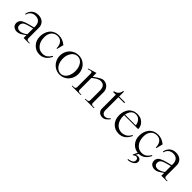

<svg xmlns="http://www.w3.org/2000/svg" viewBox="282 -2025 3663 3663"><g transform="rotate(45 2113.5 -193.5)"><path d="M354 -320.8Q353 -386.2 317.4 -423.6Q281.7 -460.9 215.8 -460.9Q159.2 -460.9 119.1 -429Q79.1 -397 67.9 -342.8H49.8Q51.3 -360.4 57.4 -380.4Q63.5 -400.4 77.9 -424.3Q92.3 -448.2 113 -467Q133.8 -485.8 167.5 -498.5Q201.2 -511.2 242.2 -511.2Q325.7 -511.2 374.3 -464.8Q422.9 -418.5 422.9 -342.8V-71.8Q422.9 -49.3 429.2 -36.4Q435.5 -23.4 446.8 -19.5Q458 -15.6 473.1 -14.6Q488.3 -13.7 505.9 -15.1V0H354V-76.2Q298.8 -32.7 257.3 -12Q215.8 8.8 175.8 8.8Q153.3 8.8 132.1 2.2Q110.8 -4.4 92.5 -17.3Q74.2 -30.3 63 -52.5Q51.8 -74.7 51.8 -103Q51.8 -128.4 60.8 -149.2Q69.8 -169.9 84.7 -184.8Q99.6 -199.7 124.5 -212.4Q149.4 -225.1 175 -234.1Q200.7 -243.2 236.8 -252.9Q258.8 -258.8 354 -283.2ZM123 -119.1Q123 -79.1 146.7 -59.1Q170.4 -39.1 207 -39.1Q238.8 -39.1 277.3 -54.9Q315.9 -70.8 354 -99.1V-257.8Q335 -252.4 305.2 -244.6Q275.4 -236.8 255.9 -231.4Q236.3 -226.1 221.2 -221.2Q169.4 -205.1 146.2 -180.4Q123 -155.8 123 -119.1Z M987.8 -439.9 952.6 -303.2H939Q938 -351.6 925.5 -387.9Q913.1 -424.3 892.1 -445.1Q871.1 -465.8 845.7 -475.8Q820.3 -485.8 790.5 -485.8Q713.4 -485.8 667.5 -432.9Q621.6 -379.9 621.6 -290Q621.6 -175.8 676.8 -108.4Q731.9 -41 816.9 -41Q849.1 -41 875.5 -48.8Q901.9 -56.6 922.4 -72.5Q942.9 -88.4 958.5 -107.2Q974.1 -126 989.7 -152.8L1004.9 -144Q977.1 -75.7 921.9 -32.2Q866.7 11.2 788.6 11.2Q689.5 11.2 621.1 -59.6Q552.7 -130.4 552.7 -240.2Q552.7 -295.9 568.6 -344.5Q584.5 -393.1 614.7 -430.9Q645 -468.8 692.6 -490.5Q740.2 -512.2 799.8 -512.2Q850.6 -512.2 895.5 -494.9Q940.4 -477.5 987.8 -439.9Z M1333.5 11.2Q1262.2 11.2 1203.6 -25.1Q1145 -61.5 1112.8 -121.3Q1080.6 -181.2 1080.6 -250Q1080.6 -320.8 1112.8 -380.4Q1145 -439.9 1203.4 -475.6Q1261.7 -511.2 1333.5 -511.2Q1405.3 -511.2 1462.2 -475.6Q1519 -439.9 1549.8 -380.4Q1580.6 -320.8 1580.6 -250Q1580.6 -198.2 1562.5 -150.9Q1544.4 -103.5 1512.5 -67.6Q1480.5 -31.7 1433.8 -10.3Q1387.2 11.2 1333.5 11.2ZM1160.6 -250Q1160.6 -186.5 1182.6 -133.3Q1204.6 -80.1 1244.6 -48.6Q1284.7 -17.1 1333.5 -17.1Q1381.8 -17.1 1420.4 -48.6Q1459 -80.1 1479.7 -133.1Q1500.5 -186 1500.5 -250Q1500.5 -350.1 1454.1 -416.5Q1407.7 -482.9 1333.5 -482.9Q1258.8 -482.9 1209.7 -416.3Q1160.6 -349.6 1160.6 -250Z M2093.8 -316.9Q2093.8 -460.9 1975.6 -460.9Q1963.9 -460.9 1950.9 -458Q1938 -455.1 1926.8 -450.9Q1915.5 -446.8 1901.9 -439.7Q1888.2 -432.6 1879.2 -427Q1870.1 -421.4 1857.2 -412.4Q1844.2 -403.3 1838.1 -398.7Q1832 -394 1821.3 -385.7Q1810.5 -377.4 1808.6 -376V-60.1Q1808.6 -51.8 1809.6 -45.7Q1810.5 -39.6 1813.5 -34.9Q1816.4 -30.3 1818.6 -26.9Q1820.8 -23.4 1826.9 -21.5Q1833 -19.5 1836.4 -18.1Q1839.8 -16.6 1848.6 -15.9Q1857.4 -15.1 1862.1 -15.1Q1866.7 -15.1 1878.2 -14.6Q1889.6 -14.2 1895.5 -14.2V0H1652.3V-14.2Q1657.2 -14.2 1668.7 -14.6Q1680.2 -15.1 1685.1 -15.4Q1689.9 -15.6 1699.5 -16.6Q1709 -17.6 1713.1 -19.5Q1717.3 -21.5 1723.6 -24.7Q1730 -27.8 1732.7 -32.5Q1735.4 -37.1 1737.5 -44.2Q1739.7 -51.3 1739.7 -60.1V-422.9Q1739.7 -438 1736.3 -446.5Q1732.9 -455.1 1726.6 -458.5Q1720.2 -461.9 1710.2 -461.4Q1700.2 -460.9 1688.2 -458Q1676.3 -455.1 1660.2 -450.2Q1646 -445.8 1638.7 -443.8V-460L1808.6 -511.2V-408.2Q1814 -411.6 1836.7 -427.5Q1859.4 -443.4 1871.1 -451.2Q1882.8 -459 1904.5 -472.4Q1926.3 -485.8 1940.7 -492.9Q1955.1 -500 1971.9 -505.6Q1988.8 -511.2 2000.5 -511.2Q2072.8 -511.2 2118.7 -464.4Q2164.6 -417.5 2164.6 -347.2V-60.1Q2164.6 -51.8 2165.5 -45.7Q2166.5 -39.6 2169.4 -34.9Q2172.4 -30.3 2174.6 -26.9Q2176.8 -23.4 2182.9 -21.5Q2189 -19.5 2192.4 -18.1Q2195.8 -16.6 2204.6 -15.9Q2213.4 -15.1 2218 -15.1Q2222.7 -15.1 2234.1 -14.6Q2245.6 -14.2 2251.5 -14.2V0H2006.3V-14.2Q2011.2 -14.2 2022.7 -14.6Q2034.2 -15.1 2039.1 -15.4Q2043.9 -15.6 2053.5 -16.6Q2063 -17.6 2067.1 -19.5Q2071.3 -21.5 2077.6 -24.7Q2084 -27.8 2086.7 -32.5Q2089.4 -37.1 2091.6 -44.2Q2093.8 -51.3 2093.8 -60.1Z M2626.5 -79.1Q2591.3 -34.7 2559.3 -11.7Q2527.3 11.2 2481.4 11.2Q2434.6 11.2 2398.9 -19.3Q2363.3 -49.8 2363.3 -105V-479H2291V-500Q2397.5 -517.6 2413.1 -629.9H2432.1V-500H2591.3V-479H2432.1V-128.9Q2432.1 -83.5 2454.6 -58.8Q2477.1 -34.2 2508.3 -34.2Q2539.1 -34.2 2561.8 -46.9Q2584.5 -59.6 2612.3 -90.8Z M2684.1 -250Q2684.1 -302.7 2699 -349.4Q2713.9 -396 2742.4 -432.4Q2771 -468.8 2816.7 -490Q2862.3 -511.2 2919.9 -511.2Q3010.3 -511.2 3069.6 -454.8Q3128.9 -398.4 3129.9 -314.9H2752Q2751 -307.1 2751 -290Q2751 -181.2 2806.4 -112.1Q2861.8 -43 2956.1 -43Q2976.1 -43 2996.8 -47.9Q3017.6 -52.7 3042.5 -64.5Q3067.4 -76.2 3091.3 -100.8Q3115.2 -125.5 3133.3 -160.2L3150.9 -152.8Q3078.1 11.2 2927.2 11.2Q2819.8 11.2 2752 -60.3Q2684.1 -131.8 2684.1 -250ZM2754.9 -334H3045.9Q3037.6 -402.8 2998.5 -443.8Q2959.5 -484.9 2900.9 -484.9Q2868.7 -484.9 2842.3 -472.2Q2815.9 -459.5 2798.6 -437.5Q2781.2 -415.5 2770.5 -389.6Q2759.8 -363.8 2754.9 -334Z M3665 -439.9 3629.9 -303.2H3616.2Q3615.2 -351.6 3602.8 -387.9Q3590.3 -424.3 3569.3 -445.1Q3548.3 -465.8 3522.9 -475.8Q3497.6 -485.8 3467.8 -485.8Q3390.6 -485.8 3344.7 -432.9Q3298.8 -379.9 3298.8 -290Q3298.8 -175.8 3354 -108.4Q3409.2 -41 3494.1 -41Q3526.4 -41 3552.7 -48.8Q3579.1 -56.6 3599.6 -72.5Q3620.1 -88.4 3635.7 -107.2Q3651.4 -126 3667 -152.8L3682.1 -144Q3653.8 -76.7 3600.3 -33.4Q3546.9 9.8 3470.2 11.2L3443.8 64Q3473.6 51.8 3492.2 51.8Q3528.3 51.8 3550 71.5Q3571.8 91.3 3571.8 125Q3571.8 168.9 3527.1 202.6Q3482.4 236.3 3399.9 243.2L3397 225.1Q3464.4 212.9 3493.7 192.6Q3522.9 172.4 3522.9 136.2Q3522.9 108.9 3508.1 94Q3493.2 79.1 3471.2 79.1Q3441.9 79.1 3410.2 108.9L3398.9 101.1L3441.9 9.8Q3350.6 0.5 3290.3 -68.4Q3230 -137.2 3230 -240.2Q3230 -295.9 3245.8 -344.5Q3261.7 -393.1 3292 -430.9Q3322.3 -468.8 3369.9 -490.5Q3417.5 -512.2 3477.1 -512.2Q3527.8 -512.2 3572.8 -494.9Q3617.7 -477.5 3665 -439.9Z M4069.8 -320.8Q4068.8 -386.2 4033.2 -423.6Q3997.6 -460.9 3931.6 -460.9Q3875 -460.9 3835 -429Q3794.9 -397 3783.7 -342.8H3765.6Q3767.1 -360.4 3773.2 -380.4Q3779.3 -400.4 3793.7 -424.3Q3808.1 -448.2 3828.9 -467Q3849.6 -485.8 3883.3 -498.5Q3917 -511.2 3958 -511.2Q4041.5 -511.2 4090.1 -464.8Q4138.7 -418.5 4138.7 -342.8V-71.8Q4138.7 -49.3 4145 -36.4Q4151.4 -23.4 4162.6 -19.5Q4173.8 -15.6 4189 -14.6Q4204.1 -13.7 4221.7 -15.1V0H4069.8V-76.2Q4014.6 -32.7 3973.1 -12Q3931.6 8.8 3891.6 8.8Q3869.1 8.8 3847.9 2.2Q3826.7 -4.4 3808.3 -17.3Q3790 -30.3 3778.8 -52.5Q3767.6 -74.7 3767.6 -103Q3767.6 -128.4 3776.6 -149.2Q3785.6 -169.9 3800.5 -184.8Q3815.4 -199.7 3840.3 -212.4Q3865.2 -225.1 3890.9 -234.1Q3916.5 -243.2 3952.6 -252.9Q3974.6 -258.8 4069.8 -283.2ZM3838.9 -119.1Q3838.9 -79.1 3862.5 -59.1Q3886.2 -39.1 3922.9 -39.1Q3954.6 -39.1 3993.2 -54.9Q4031.7 -70.8 4069.8 -99.1V-257.8Q4050.8 -252.4 4021 -244.6Q3991.2 -236.8 3971.7 -231.4Q3952.1 -226.1 3937 -221.2Q3885.3 -205.1 3862.1 -180.4Q3838.9 -155.8 3838.9 -119.1Z"/></g></svg>

Font: Ortica Linear Light
Style: Regular
Weight: 300
Designer: Benedetta Bovani
Foundry: Collletttivo
Version: Version 2.000;Glyphs 3.1.2 (3151)